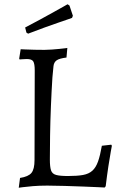

<svg xmlns="http://www.w3.org/2000/svg" viewBox="-20 -871 547 901"><path d="M68 10 74 -36Q113 -42 127.5 -59.5Q142 -77 142 -120L143 -540Q143 -572 136 -583Q129 -594 106 -594Q97 -594 84.5 -593Q72 -592 72 -592L70 -596L77 -640Q77 -640 97 -639Q117 -638 143.5 -637.5Q170 -637 189 -637Q205 -637 223.5 -638.5Q242 -640 258.5 -641.5Q275 -643 285.5 -644.5Q296 -646 296 -646L292 -601Q259 -597 246 -588Q233 -579 231 -560.5Q229 -542 226 -508Q222 -446 219 -373.5Q216 -301 215 -234.5Q214 -168 214 -122Q214 -88 219.5 -71.5Q225 -55 243.5 -50Q262 -45 299 -45Q343 -45 370 -50Q397 -55 413.5 -70Q430 -85 440 -113Q450 -141 458 -187L502 -192L505 -187Q505 -187 500 -160Q495 -133 488.5 -90Q482 -47 476 3L471 9Q471 9 443 7.5Q415 6 372 4.5Q329 3 283.5 1.5Q238 0 202 0Q165 0 134.5 2.5Q104 5 86 7.5Q68 10 68 10ZM112 -713 104 -718 98 -742Q133 -760 168.5 -779.5Q204 -799 233 -815Q262 -831 279.5 -841Q297 -851 297 -851L306 -845L322 -797L318 -787Q318 -787 301 -781Q284 -775 254.5 -765Q225 -755 188 -741.5Q151 -728 112 -713Z"/></svg>

Font: Alegreya
Style: Regular
Weight: 400
Designer: Juan Pablo del Peral
Foundry: Huerta Tipografica
Version: Version 2.009